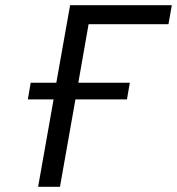

<svg xmlns="http://www.w3.org/2000/svg" viewBox="-20 -718 680 738"><path d="M98 -400H196.5L249.5 -698H640.5L627.5 -625H320.5L281 -400H479L468 -336H270L210.5 0H126.5L186 -336H87Z"/></svg>

Font: JuliaMono MediumItalic
Style: Regular
Weight: 500
Italic angle: -9°
Monospace: yes
Designer: cormullion
Foundry: corm
Version: Version 0.049; ttfautohint (v1.8.4)